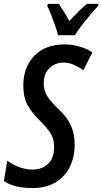

<svg xmlns="http://www.w3.org/2000/svg" viewBox="-42 -951 523 981"><path d="M122.6 9.8Q29.3 9.8 -22 -25.9L-4.9 -129.9Q20.5 -110.8 54.9 -97.7Q89.4 -84.5 124.5 -84.5Q171.4 -84.5 202.9 -113.3Q234.4 -142.1 234.4 -200.2Q234.4 -224.1 228.5 -243.4Q222.7 -262.7 207.3 -283.4Q191.9 -304.2 163.6 -332.5Q122.1 -372.6 99.6 -412.8Q77.1 -453.1 77.1 -513.7Q77.1 -607.4 133.1 -665.8Q189 -724.1 289.6 -724.1Q326.2 -724.1 365 -712.9Q403.8 -701.7 430.2 -683.1L383.8 -592.3Q358.9 -609.9 333.5 -620.6Q308.1 -631.3 283.2 -631.3Q240.7 -631.3 211.2 -603.5Q181.6 -575.7 181.6 -524.4Q181.6 -486.8 200 -458.7Q218.3 -430.7 260.7 -389.6Q301.3 -351.6 320.3 -310.1Q339.4 -268.6 339.4 -210.4Q339.4 -148.4 314.7 -98.4Q290 -48.3 241.9 -19.3Q193.8 9.8 122.6 9.8ZM254.9 -771Q250 -789.6 240.5 -817.6Q231 -845.7 220 -873.8Q209 -901.9 199.7 -919.9L202.1 -931.2H258.3Q268.6 -916.5 282.7 -894.3Q296.9 -872.1 312 -843.3Q336.9 -870.1 359.6 -892.6Q382.3 -915 402.3 -931.2H460.9L459.5 -920.4Q443.4 -903.8 419.7 -876Q396 -848.1 374 -819.1Q352.1 -790 340.8 -771Z"/></svg>

Font: Open Sans Condensed SemiBold
Style: Italic
Weight: 600
Width: 3
Italic angle: -12°
Designer: Monotype Design Team
Foundry: Monotype Imaging Inc.
Version: Version 3.000; ttfautohint (v1.8.4)